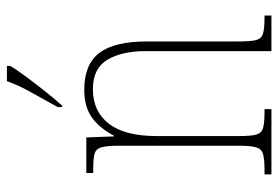

<svg xmlns="http://www.w3.org/2000/svg" viewBox="-145 -661 806 556"><g transform="rotate(-90 258.0 -383.0)"><path d="M31 0V-20H44Q76 -20 90.5 -24.5Q105 -29 109.5 -44.5Q114 -60 114 -95V-441Q114 -476 109.5 -492Q105 -508 91 -512Q77 -516 47 -516H35V-536H138L141 -456H143Q165 -498 196 -520Q227 -542 276 -542Q350 -542 383 -498Q416 -454 416 -361V-95Q416 -60 420 -44.5Q424 -29 438.5 -24.5Q453 -20 484 -20H491V0H388V-364Q388 -433 363 -475Q338 -517 278 -517Q213 -517 177.5 -470.5Q142 -424 142 -333V-95Q142 -60 146 -44.5Q150 -29 164.5 -24.5Q179 -20 211 -20H220V0ZM226 -619Q248 -659 268.5 -695.5Q289 -732 301 -766H345V-756Q335 -739 315 -712Q295 -685 272.5 -656.5Q250 -628 230 -606H226Z"/></g></svg>

Font: Noto Serif Thai Condensed Thin
Style: Regular
Weight: 100
Width: 3
Designer: Monotype Design Team
Foundry: Monotype Imaging Inc.
Version: Version 2.001; ttfautohint (v1.8.4.7-5d5b)